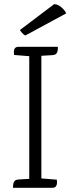

<svg xmlns="http://www.w3.org/2000/svg" viewBox="-20 -899 339 919"><path d="M178 -645V0H120V-645ZM178 -45 252 -39Q253 -34 253 -24.5Q253 -15 248 -7.5Q243 0 229 0H42Q43 -5 43 -14Q43 -23 48.5 -31Q54 -39 70 -40L120 -43ZM121 -630 47 -636Q47 -641 46.5 -650.5Q46 -660 51 -667.5Q56 -675 70 -675H257Q257 -670 256.5 -661Q256 -652 251 -644Q246 -636 229 -635L179 -632ZM297 -835 101 -729Q92 -734 86 -741Q80 -748 75 -755L239 -879Q251 -879 262 -872.5Q273 -866 282.5 -856Q292 -846 297 -835Z"/></svg>

Font: Karma Variable Light
Style: Regular
Weight: 300
Designer: Joana Correia
Foundry: Indian Type Foundry
Version: Version 3.000